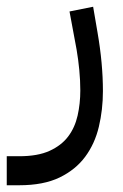

<svg xmlns="http://www.w3.org/2000/svg" viewBox="-80 -309 365 569"><path d="M-60 154H-23Q32 154 67 138Q102 122 122 95.5Q142 69 150 33.5Q158 -2 158 -41Q158 -70 155 -101.5Q152 -133 147 -162L126 -275L196 -289L209 -213Q225 -121 225 -39Q225 16 213 66.5Q201 117 172.5 155.5Q144 194 96.5 217Q49 240 -23 240H-60Z"/></svg>

Font: IBM Plex Sans Arabic
Style: Regular
Weight: 400
Designer: Mike Abbink, Paul van der Laan, Pieter van Rosmalen, Wael Morcos, Khajak Apelian
Foundry: Bold Monday
Version: Version 1.005